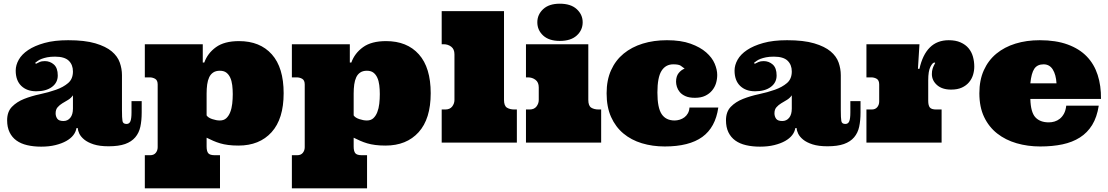

<svg xmlns="http://www.w3.org/2000/svg" viewBox="-20 -780 6062 1050"><path d="M280.8 -470.2Q255.9 -470.2 238 -466.6Q220.2 -462.9 207.5 -458Q194.8 -453.1 186.5 -447Q178.2 -440.9 171.9 -436L176.8 -431.2Q186 -436 197 -440.9Q208 -445.8 225.1 -445.8Q253.9 -445.8 274.9 -427Q295.9 -408.2 295.9 -367.2Q295.9 -328.1 263.9 -304.4Q231.9 -280.8 178.2 -280.8Q127 -280.8 96.4 -310.3Q65.9 -339.8 65.9 -394Q65.9 -423.8 82.5 -453.4Q99.1 -482.9 134 -506.3Q168.9 -529.8 222.9 -544.9Q276.9 -560.1 353 -560.1Q443.8 -560.1 501.5 -543Q559.1 -525.9 591.1 -499Q623 -472.2 635 -438Q647 -403.8 647 -369.1V-178.2Q647 -133.8 649.9 -117.9Q652.8 -102.1 671.9 -102.1Q687 -102.1 693.1 -116.5Q699.2 -130.9 699.2 -166V-227.1H754.9V-165Q754.9 -121.1 747.6 -87.2Q740.2 -53.2 719.7 -29.1Q699.2 -4.9 664.1 7.6Q628.9 20 574.2 20Q524.9 20 492.4 9.5Q460 -1 440.9 -16.6Q421.9 -32.2 413.8 -49.1Q405.8 -65.9 405.8 -79.1H397.9Q395 -59.1 381.1 -41Q367.2 -22.9 342.5 -9Q317.9 4.9 283.4 13.4Q249 22 205.1 22Q163.1 22 128.7 13.9Q94.2 5.9 70.1 -11.5Q45.9 -28.8 32.5 -56.4Q19 -84 19 -122.1Q19 -168.9 45.4 -196Q71.8 -223.1 111.8 -239Q151.9 -254.9 199 -264.9Q246.1 -274.9 286.1 -289.1Q326.2 -303.2 352.5 -325.7Q378.9 -348.1 378.9 -389.2Q378.9 -425.8 356 -448Q333 -470.2 280.8 -470.2ZM378.9 -258.8Q368.2 -243.2 352.1 -233.6Q335.9 -224.1 321 -215.1Q306.2 -206.1 295.2 -193.6Q284.2 -181.2 284.2 -160.2Q284.2 -144 293 -131.1Q301.8 -118.2 327.1 -118.2Q350.1 -118.2 364.5 -136Q378.9 -153.8 378.9 -186Z M1284.2 16.1Q1252.9 16.1 1228.5 12.9Q1204.1 9.8 1184.1 3.9Q1164.1 -2 1146 -10Q1127.9 -18.1 1109.9 -26.9V21Q1109.9 46.9 1118.9 57.9Q1127.9 68.8 1154.3 68.8H1183.1V250H772V68.8H801.3Q821.3 68.8 831.8 55.9Q842.3 43 842.3 24.9V-317.9Q842.3 -340.8 828.6 -348.9Q814.9 -356.9 797.9 -356.9H772V-538.1H1088.9V-438H1097.2Q1115.2 -488.8 1161.1 -522Q1207 -555.2 1287.1 -555.2Q1401.9 -555.2 1466.6 -482.7Q1531.2 -410.2 1531.2 -270Q1531.2 -129.9 1465.1 -56.9Q1398.9 16.1 1284.2 16.1ZM1252.9 -265.1Q1252.9 -291 1250 -314.5Q1247.1 -337.9 1239 -355.5Q1231 -373 1217.5 -383.1Q1204.1 -393.1 1182.1 -393.1Q1160.2 -393.1 1146 -383.5Q1131.8 -374 1124 -357.4Q1116.2 -340.8 1113 -317.9Q1109.9 -294.9 1109.9 -269V-148.9Q1118.2 -136.2 1140.6 -128.7Q1163.1 -121.1 1182.1 -121.1Q1204.1 -121.1 1217.5 -133.5Q1231 -146 1239 -166.5Q1247.1 -187 1250 -212.9Q1252.9 -238.8 1252.9 -265.1Z M2088.4 16.1Q2057.1 16.1 2032.7 12.9Q2008.3 9.8 1988.3 3.9Q1968.3 -2 1950.2 -10Q1932.1 -18.1 1914.1 -26.9V21Q1914.1 46.9 1923.1 57.9Q1932.1 68.8 1958.5 68.8H1987.3V250H1576.2V68.8H1605.5Q1625.5 68.8 1636 55.9Q1646.5 43 1646.5 24.9V-317.9Q1646.5 -340.8 1632.8 -348.9Q1619.1 -356.9 1602.1 -356.9H1576.2V-538.1H1893.1V-438H1901.4Q1919.4 -488.8 1965.3 -522Q2011.2 -555.2 2091.3 -555.2Q2206.1 -555.2 2270.8 -482.7Q2335.4 -410.2 2335.4 -270Q2335.4 -129.9 2269.3 -56.9Q2203.1 16.1 2088.4 16.1ZM2057.1 -265.1Q2057.1 -291 2054.2 -314.5Q2051.3 -337.9 2043.2 -355.5Q2035.2 -373 2021.7 -383.1Q2008.3 -393.1 1986.3 -393.1Q1964.4 -393.1 1950.2 -383.5Q1936 -374 1928.2 -357.4Q1920.4 -340.8 1917.2 -317.9Q1914.1 -294.9 1914.1 -269V-148.9Q1922.4 -136.2 1944.8 -128.7Q1967.3 -121.1 1986.3 -121.1Q2008.3 -121.1 2021.7 -133.5Q2035.2 -146 2043.2 -166.5Q2051.3 -187 2054.2 -212.9Q2057.1 -238.8 2057.1 -265.1Z M2736.3 -719.2V-233.9Q2736.3 -201.2 2752.4 -191.2Q2768.6 -181.2 2793.5 -181.2H2806.6V0H2395.5V-181.2H2414.6Q2440.4 -181.2 2452.9 -197.5Q2465.3 -213.9 2465.3 -232.9V-482.9Q2465.3 -511.2 2447.5 -524.7Q2429.7 -538.1 2406.2 -538.1H2395.5V-719.2Z M3197.3 -538.1V-233.9Q3197.3 -201.2 3213.4 -191.2Q3229.5 -181.2 3254.4 -181.2H3267.6V0H2856.4V-181.2H2875.5Q2901.4 -181.2 2913.8 -197.5Q2926.3 -213.9 2926.3 -232.9V-301.8Q2926.3 -330.1 2908.4 -343.5Q2890.6 -356.9 2867.2 -356.9H2856.4V-538.1ZM2918.5 -658.2Q2918.5 -700.2 2950.4 -730Q2982.4 -759.8 3041.5 -759.8Q3101.6 -759.8 3134 -730Q3166.5 -700.2 3166.5 -658.2Q3166.5 -615.2 3134 -585.7Q3101.6 -556.2 3041.5 -556.2Q2982.4 -556.2 2950.4 -585.7Q2918.5 -615.2 2918.5 -658.2Z M3662.1 -428.2Q3620.1 -428.2 3597.7 -392.6Q3575.2 -356.9 3575.2 -273.9Q3575.2 -190.9 3598.4 -156Q3621.6 -121.1 3669.4 -121.1Q3683.1 -121.1 3697.3 -125.5Q3711.4 -129.9 3722.9 -138.4Q3734.4 -147 3741.9 -160.4Q3749.5 -173.8 3750.5 -191.9H3908.2Q3892.6 -83 3820.6 -31Q3748.5 21 3615.2 21Q3548.3 21 3490.2 3.4Q3432.1 -14.2 3389.2 -50Q3346.2 -85.9 3321.8 -140.4Q3297.4 -194.8 3297.4 -270Q3297.4 -341.8 3321.8 -396Q3346.2 -450.2 3390.4 -486.6Q3434.6 -522.9 3494.9 -541.5Q3555.2 -560.1 3627.4 -560.1Q3704.1 -560.1 3756.8 -541Q3809.6 -522 3842 -493.4Q3874.5 -464.8 3888.4 -431.9Q3902.3 -398.9 3902.3 -370.1Q3902.3 -347.2 3895.8 -325.2Q3889.2 -303.2 3874.3 -285.2Q3859.4 -267.1 3836.4 -256.1Q3813.5 -245.1 3780.3 -245.1Q3748.5 -245.1 3728.5 -254.2Q3708.5 -263.2 3697.5 -276.6Q3686.5 -290 3681.9 -304.9Q3677.2 -319.8 3677.2 -333Q3677.2 -362.8 3691.4 -380.4Q3705.6 -397.9 3724.1 -404.8Q3713.4 -413.1 3702.4 -420.7Q3691.4 -428.2 3662.1 -428.2Z M4211.9 -470.2Q4187 -470.2 4169.2 -466.6Q4151.4 -462.9 4138.7 -458Q4126 -453.1 4117.7 -447Q4109.4 -440.9 4103 -436L4107.9 -431.2Q4117.2 -436 4128.2 -440.9Q4139.2 -445.8 4156.2 -445.8Q4185.1 -445.8 4206.1 -427Q4227.1 -408.2 4227.1 -367.2Q4227.1 -328.1 4195.1 -304.4Q4163.1 -280.8 4109.4 -280.8Q4058.1 -280.8 4027.6 -310.3Q3997.1 -339.8 3997.1 -394Q3997.1 -423.8 4013.7 -453.4Q4030.3 -482.9 4065.2 -506.3Q4100.1 -529.8 4154.1 -544.9Q4208 -560.1 4284.2 -560.1Q4375 -560.1 4432.6 -543Q4490.2 -525.9 4522.2 -499Q4554.2 -472.2 4566.2 -438Q4578.1 -403.8 4578.1 -369.1V-178.2Q4578.1 -133.8 4581.1 -117.9Q4584 -102.1 4603 -102.1Q4618.2 -102.1 4624.3 -116.5Q4630.4 -130.9 4630.4 -166V-227.1H4686V-165Q4686 -121.1 4678.7 -87.2Q4671.4 -53.2 4650.9 -29.1Q4630.4 -4.9 4595.2 7.6Q4560.1 20 4505.4 20Q4456.1 20 4423.6 9.5Q4391.1 -1 4372.1 -16.6Q4353 -32.2 4345 -49.1Q4336.9 -65.9 4336.9 -79.1H4329.1Q4326.2 -59.1 4312.3 -41Q4298.3 -22.9 4273.7 -9Q4249 4.9 4214.6 13.4Q4180.2 22 4136.2 22Q4094.2 22 4059.8 13.9Q4025.4 5.9 4001.2 -11.5Q3977.1 -28.8 3963.6 -56.4Q3950.2 -84 3950.2 -122.1Q3950.2 -168.9 3976.6 -196Q4002.9 -223.1 4043 -239Q4083 -254.9 4130.1 -264.9Q4177.2 -274.9 4217.3 -289.1Q4257.3 -303.2 4283.7 -325.7Q4310.1 -348.1 4310.1 -389.2Q4310.1 -425.8 4287.1 -448Q4264.2 -470.2 4211.9 -470.2ZM4310.1 -258.8Q4299.3 -243.2 4283.2 -233.6Q4267.1 -224.1 4252.2 -215.1Q4237.3 -206.1 4226.3 -193.6Q4215.3 -181.2 4215.3 -160.2Q4215.3 -144 4224.1 -131.1Q4232.9 -118.2 4258.3 -118.2Q4281.2 -118.2 4295.7 -136Q4310.1 -153.8 4310.1 -186Z M5008.3 -538.1 5000 -403.8H5008.3Q5025.4 -481 5065.2 -520.5Q5105 -560.1 5168.5 -560.1Q5206.1 -560.1 5233.2 -548.1Q5260.3 -536.1 5276.9 -516.1Q5293.5 -496.1 5300.8 -470Q5308.1 -443.8 5308.1 -416Q5308.1 -393.1 5301.3 -370.6Q5294.4 -348.1 5279.3 -330.1Q5264.2 -312 5240.2 -301Q5216.3 -290 5181.2 -290Q5132.3 -290 5104.2 -314.9Q5076.2 -339.8 5076.2 -375Q5076.2 -392.1 5080.1 -404.1Q5084 -416 5088.1 -423.6Q5092.3 -431.2 5093.8 -434.6Q5095.2 -438 5090.3 -438Q5080.1 -438 5068.1 -414.6Q5056.2 -391.1 5056.2 -340.8V-229Q5056.2 -203.1 5065.2 -192.1Q5074.2 -181.2 5100.1 -181.2H5129.4V0H4718.3V-181.2H4747.1Q4767.1 -181.2 4777.6 -194.1Q4788.1 -207 4788.1 -225.1V-317.9Q4788.1 -340.8 4774.7 -348.9Q4761.2 -356.9 4744.1 -356.9H4718.3V-538.1Z M5614.7 -238.8Q5616.7 -166 5642.3 -138.4Q5668 -110.8 5715.8 -110.8Q5731.9 -110.8 5747.3 -115.5Q5762.7 -120.1 5775.9 -130.6Q5789.1 -141.1 5798.6 -158.4Q5808.1 -175.8 5811 -202.1H5988.8Q5979 -139.2 5952.9 -96.7Q5926.8 -54.2 5885.7 -28.1Q5844.7 -2 5790.3 9.5Q5735.8 21 5668.9 21Q5600.1 21 5539.6 3.4Q5479 -14.2 5433.3 -50Q5387.7 -85.9 5361.8 -140.4Q5335.9 -194.8 5335.9 -270Q5335.9 -341.8 5360.4 -396Q5384.8 -450.2 5429 -486.6Q5473.1 -522.9 5533.4 -541.5Q5593.8 -560.1 5666 -560.1Q5754.9 -560.1 5818.8 -536.6Q5882.8 -513.2 5923.3 -471.2Q5963.9 -429.2 5982.9 -370.1Q6002 -311 6001 -238.8ZM5687 -428.2Q5652.8 -428.2 5636.5 -404.1Q5620.1 -379.9 5614.7 -324.2H5757.8Q5754.9 -372.1 5737.3 -400.1Q5719.7 -428.2 5687 -428.2Z"/></svg>

Font: Ultra
Style: Regular
Weight: 400
Designer: Astigmatic (AOETI)
Foundry: Astigmatic (AOETI)
Version: Version 1.001